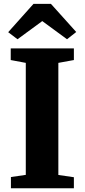

<svg xmlns="http://www.w3.org/2000/svg" viewBox="-20 -1000 450 1020"><path d="M117 -71V-666L37 -681V-743H372.5V-681L290 -666V-70.5L372.5 -58.5V0H38V-59.5ZM73 -791.5 23.5 -829 158 -979.5H250.5L385 -830L336 -791.5L204.5 -888Z"/></svg>

Font: Merriweather 36pt Black
Style: Regular
Weight: 900
Version: Version 2.100